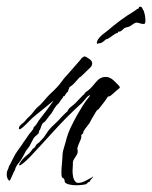

<svg xmlns="http://www.w3.org/2000/svg" viewBox="-67 -502 451 569"><path d="M-39 34Q-47 28 -47 15Q-47 9 -46 6Q-44 1 -42.5 -2.5Q-41 -6 -40 -10L-37 -15L-28 -33Q-23 -44 -15 -55Q-7 -66 0 -76Q0 -77 2 -79.5Q4 -82 4 -82L19 -104Q23 -109 27.5 -114Q32 -119 33 -125L34 -126Q37 -128 41.5 -134.5Q46 -141 48 -145Q59 -159 69.5 -173Q80 -187 90 -201L92 -204L38 -160Q29 -153 20 -143.5Q11 -134 1 -125Q-6 -119 -9 -119Q-11 -119 -11 -122Q-11 -128 -2 -135Q5 -140 9 -145.5Q13 -151 20 -157Q25 -161 32.5 -171Q40 -181 45 -185Q52 -190 62.5 -202.5Q73 -215 79 -221Q105 -245 114 -258Q123 -271 133 -281L168 -321Q171 -324 175 -330L183 -335Q189 -334 199.5 -326Q210 -318 204 -306Q204 -305 196 -297.5Q188 -290 180 -282Q172 -274 170 -273Q168 -273 168 -272Q151 -252 145 -248Q139 -244 138.5 -243Q138 -242 134 -230Q131 -228 128.5 -224.5Q126 -221 124 -217H121Q120 -213 117.5 -210.5Q115 -208 113 -205L108 -197L100 -189L93 -179Q91 -176 89.5 -173Q88 -170 86 -167Q82 -162 77.5 -156.5Q73 -151 69 -145Q66 -141 62 -138.5Q58 -136 56 -130Q55 -128 53 -121.5Q51 -115 49 -115Q49 -107 43.5 -103Q38 -99 33 -93L24 -76L20 -68L10 -55L1 -38Q-4 -28 -12.5 -18Q-21 -8 -23 3Q-24 3 -27.5 11Q-31 19 -34.5 26.5Q-38 34 -39 34ZM188 44Q184 45 176 46Q168 47 159 47Q149 47 139.5 45Q130 43 126 39Q124 35 124.5 34Q125 33 123 29Q119 23 118.5 25Q118 27 116 21Q115 18 115 10Q115 -2 116.5 -16.5Q118 -31 118 -36Q118 -49 121.5 -60.5Q125 -72 128 -83Q133 -104 142 -123Q151 -142 161 -160Q169 -174 178 -188.5Q187 -203 198 -216L200 -220Q195 -219 191 -214.5Q187 -210 184 -206Q181 -202 176 -197Q171 -192 166 -188Q130 -155 91.5 -112.5Q53 -70 21 -36Q-3 -12 -9 -12Q-13 -12 -5.5 -23Q2 -34 19 -47Q19 -47 24.5 -53.5Q30 -60 30 -61Q36 -64 38.5 -69.5Q41 -75 48 -79L63 -95L71 -107Q80 -121 92.5 -132Q105 -143 116 -156Q117 -157 124.5 -164.5Q132 -172 133 -172Q135 -179 143.5 -185.5Q152 -192 156 -196L180 -221L181 -222L183 -221L182 -222Q184 -227 190.5 -231.5Q197 -236 201 -240Q206 -245 218 -259.5Q230 -274 246 -274Q254 -274 261 -270Q264 -269 271.5 -262Q279 -255 284.5 -249Q290 -243 287 -241Q283 -237 281 -236Q277 -233 267.5 -224Q258 -215 253 -216Q253 -216 248.5 -209Q244 -202 224 -177Q222 -179 214.5 -166Q207 -153 204 -148Q199 -137 192.5 -129.5Q186 -122 180 -112V-110Q180 -107 178 -105.5Q176 -104 174 -102V-95Q174 -92 169.5 -82.5Q165 -73 162 -62Q165 -51 161 -44Q157 -37 152.5 -30.5Q148 -24 149 -13Q149 -11 148.5 -6Q148 -1 148 6Q148 14 150 23Q152 32 157 37Q160 40 165 40Q175 40 187 33.5Q199 27 203 25L209 21Q209 22 209 22Q208 24 203 29.5Q198 35 199 37Q196 37 196 37ZM222 -372Q222 -372 221 -373Q220 -374 220 -376Q220 -379 224 -386Q229 -393 235.5 -398.5Q242 -404 249 -409Q269 -426 289 -441Q309 -456 331 -469Q334 -471 337 -473.5Q340 -476 344 -477Q344 -481 347 -482H349Q353 -482 355 -477Q357 -472 359 -470Q363 -458 363.5 -448.5Q364 -439 364 -439V-438Q364 -437 363 -434Q362 -431 360 -431H358Q352 -431 345.5 -433.5Q339 -436 333 -434Q329 -432 326.5 -430Q324 -428 321 -426Q317 -423 312 -422Q307 -421 302 -419Q297 -415 293.5 -411.5Q290 -408 283 -408Q282 -408 282 -404Q278 -405 268 -397.5Q258 -390 254 -388Q254 -387 253 -387Q248 -387 243 -382Q238 -377 233 -375Q231 -374 228.5 -374Q226 -374 224 -373Q224 -372 222 -372Z"/></svg>

Font: Cherish
Style: Regular
Weight: 400
Designer: Robert E. Leuschke
Foundry: Robert E. Leuschke
Version: Version 1.005